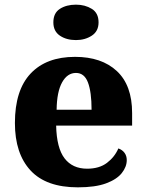

<svg xmlns="http://www.w3.org/2000/svg" viewBox="-20 -794 626 824"><path d="M314 10Q178 10 111 -62.5Q44 -135 44 -266Q44 -407 111.5 -478.5Q179 -550 302 -550Q416 -550 481.5 -489Q547 -428 547 -309V-255H221Q223 -159 257 -114.5Q291 -70 354 -70Q406 -70 439 -95Q472 -120 488 -157Q505 -151 514.5 -138Q524 -125 524 -107Q524 -78 502.5 -51Q481 -24 435 -7Q389 10 314 10ZM373 -323Q373 -399 357.5 -440Q342 -481 306 -481Q269 -481 246.5 -440.5Q224 -400 223 -323ZM306 -622Q265 -622 237 -641Q209 -660 209 -698Q209 -738 237 -756Q265 -774 306 -774Q345 -774 374 -756Q403 -738 403 -698Q403 -660 374 -641Q345 -622 306 -622Z"/></svg>

Font: Noto Serif Thai ExtraBold
Style: Regular
Weight: 800
Version: Version 2.001